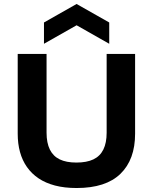

<svg xmlns="http://www.w3.org/2000/svg" viewBox="-20 -931 768 965"><path d="M365 14Q304 14 256.5 1.5Q209 -11 174 -34.5Q139 -58 115.5 -91.5Q92 -125 80.5 -167Q69 -209 69 -259V-660H214V-264Q214 -213 230.5 -179.5Q247 -146 280 -130Q313 -114 364 -114Q416 -114 449.5 -130Q483 -146 499.5 -179.5Q516 -213 516 -264V-660H659V-259Q659 -129 585.5 -57.5Q512 14 365 14ZM201 -711V-818L365 -911L529 -818V-711L365 -804Z"/></svg>

Font: Bricolage Grotesque
Style: Bold
Weight: 700
Designer: Mathieu Triay
Foundry: Atelier Triay
Version: Version 1.001;gftools[0.9.33.dev8+g029e19f]